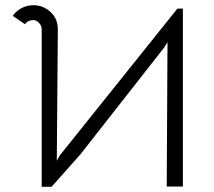

<svg xmlns="http://www.w3.org/2000/svg" viewBox="-20 -717 821 737"><path d="M202 -605 198 -100 210 -121 661 -684H682V-1H620L623 -555L609 -533L289 -125L178 0H140V-604Q140 -618 130 -629Q120 -640 107 -640Q99 -640 90 -636Q81 -632 76 -624L29 -656Q42 -675 63 -686Q84 -697 108 -697Q146 -697 174 -671Q202 -645 202 -605Z"/></svg>

Font: Bellota
Style: Regular
Weight: 400
Designer: Kemie Guaida
Foundry: Kemie Guaida
Version: Version 4.001